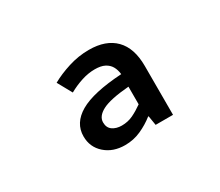

<svg xmlns="http://www.w3.org/2000/svg" viewBox="-72 -872 745 650"><g transform="rotate(-30 300.0 -547.5)"><path d="M262 -377Q215 -377 184.5 -404Q154 -431 154 -473Q154 -525 205.5 -555Q257 -585 370 -592Q368 -610 360.5 -623Q353 -636 338.5 -643.5Q324 -651 300 -651Q275 -651 248.5 -642.5Q222 -634 197 -620L166 -676Q196 -693 235.5 -705.5Q275 -718 316 -718Q382 -718 417.5 -682Q453 -646 453 -576V-385H385L379 -422H377Q353 -403 324 -390Q295 -377 262 -377ZM285 -440Q309 -440 329 -449.5Q349 -459 370 -474V-543Q296 -537 265.5 -521Q235 -505 235 -481Q235 -460 249.5 -450Q264 -440 285 -440Z"/></g></svg>

Font: Source Code Pro SemiBold
Style: Regular
Weight: 600
Monospace: yes
Designer: Paul D. Hunt, Teo Tuominen
Foundry: Adobe Systems Incorporated
Version: Version 1.018;hotconv 1.0.116;makeotfexe 2.5.65601